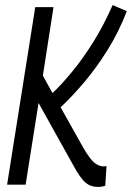

<svg xmlns="http://www.w3.org/2000/svg" viewBox="-20 -728 520 757"><path d="M8 0 119 -700H191L149 -430L187 -361Q223 -395 265 -446Q307 -497 348.5 -563.5Q390 -630 424 -708L480 -684Q448 -601 403.5 -530Q359 -459 310.5 -402Q262 -345 219 -305L307 -148Q334 -101 352 -86.5Q370 -72 388 -72Q392 -72 395 -72.5Q398 -73 400 -73L395 4Q383 9 365 9Q337 9 316.5 -8.5Q296 -26 268 -78L132 -322L81 0Z"/></svg>

Font: Georama SemiCondensed
Style: Italic
Weight: 400
Width: 4
Italic angle: -9°
Designer: Jean-Baptiste Levee
Foundry: Production Type
Version: Version 1.000